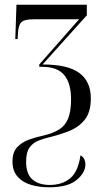

<svg xmlns="http://www.w3.org/2000/svg" viewBox="-20 -556 439 816"><path d="M188 240Q147 240 111.5 229.5Q76 219 54.5 194.5Q33 170 33 130Q33 90 54 68.5Q75 47 105.5 36.5Q136 26 165 20Q207 10 232.5 -6.5Q258 -23 270 -53.5Q282 -84 282 -134Q282 -202 253 -237Q224 -272 159 -272H147V-282L316 -474H122Q84 -474 71 -462Q58 -450 56 -411L55 -390H45L50 -536H349V-491L161 -282Q268 -282 317 -246Q366 -210 366 -138Q366 -79 340 -47Q314 -15 273.5 1Q233 17 187 28Q165 33 142.5 42Q120 51 105.5 71Q91 91 91 131Q91 183 117.5 206.5Q144 230 192 230Q244 230 278 202Q312 174 322 104Q334 111 338.5 121Q343 131 343 142Q343 178 305.5 209Q268 240 188 240Z"/></svg>

Font: Noto Serif Display ExtraCondensed
Style: Regular
Weight: 400
Width: 2
Designer: Monotype Design Team
Foundry: Monotype Imaging Inc.
Version: Version 2.009